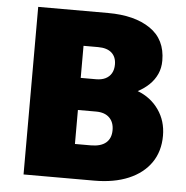

<svg xmlns="http://www.w3.org/2000/svg" viewBox="-51 -750 776 799"><g transform="rotate(5 337.0 -350.0)"><path d="M76.5 0V-700H368.5Q479.5 -700 545 -655.2Q610.5 -610.5 610.5 -522Q610.5 -491 599 -465.8Q587.5 -440.5 567 -420.8Q546.5 -401 519.5 -387Q575 -366 607.8 -319.2Q640.5 -272.5 640.5 -211Q640.5 -145.5 607.8 -98.2Q575 -51 514.8 -25.5Q454.5 0 371.5 0ZM278.5 -145H344.5Q386.5 -145 408 -163.2Q429.5 -181.5 429.5 -216Q429.5 -249 410 -268Q390.5 -287 354.5 -287H278.5ZM278.5 -421H342.5Q365.5 -421 381.8 -429Q398 -437 406.8 -452.2Q415.5 -467.5 415.5 -489Q415.5 -520.5 396 -537.8Q376.5 -555 339.5 -555H278.5Z"/></g></svg>

Font: Geologica Cursive Black
Style: Regular
Weight: 900
Designer: Sindre Bremnes, Frode Helland
Foundry: Monokrom Skriftforlag AS
Version: Version 1.010;gftools[0.9.28]